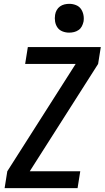

<svg xmlns="http://www.w3.org/2000/svg" viewBox="-20 -980 545 1000"><path d="M4 0 18 -88 374 -647H111L125 -735H505L491 -647L135 -88H398L384 0ZM340 -810Q322 -810 305.5 -816.5Q289 -823 279.5 -836.5Q270 -850 267 -867.5Q264 -885 267 -903Q269 -916 275.5 -927.5Q282 -939 292.5 -946.5Q303 -954 315.5 -957Q328 -960 341 -960Q359 -960 375.5 -953.5Q392 -947 401.5 -933.5Q411 -920 414.5 -902.5Q418 -885 415 -867Q412 -854 406 -842.5Q400 -831 389 -823.5Q378 -816 365.5 -813Q353 -810 340 -810Z"/></svg>

Font: Iosevka SS18 Semibold
Style: Italic
Weight: 600
Italic angle: -9°
Monospace: yes
Designer: Belleve Invis
Foundry: Belleve Invis
Version: Version 25.1.1; ttfautohint (v1.8.4)